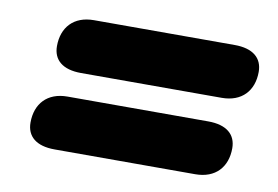

<svg xmlns="http://www.w3.org/2000/svg" viewBox="-48 -581 696 481"><g transform="rotate(10 300.0 -340.0)"><path d="M147 -372H505C556 -372 585 -404 585 -452C585 -487 561 -508 514 -508H156C105 -508 76 -476 76 -428C76 -393 100 -372 147 -372ZM115 -172H473C524 -172 553 -204 553 -252C553 -287 529 -308 482 -308H124C73 -308 44 -276 44 -228C44 -193 68 -172 115 -172Z"/></g></svg>

Font: SN Pro Black
Style: Italic
Weight: 900
Italic angle: -9°
Designer: Tobias Whetton
Foundry: Supernotes
Version: Version 1.001;Glyphs 3.2 (3249)